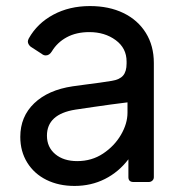

<svg xmlns="http://www.w3.org/2000/svg" viewBox="-20 -601 605 634"><path d="M226 13Q174 13 133.5 -7Q93 -27 70 -64Q47 -101 47 -149Q47 -216 93 -260Q139 -304 220 -316Q241 -319 264 -322Q287 -325 309.5 -328Q332 -331 349 -334Q375 -338 386.5 -351.5Q398 -365 398 -391V-398Q398 -442 362 -468.5Q326 -495 275 -495Q232 -495 200.5 -478Q169 -461 151 -431Q143 -418 131 -418Q124 -418 118 -423L81 -447Q72 -455 72 -464Q72 -468 75 -474Q103 -524 156 -552.5Q209 -581 277 -581Q340 -581 387.5 -558Q435 -535 461.5 -492.5Q488 -450 488 -393V-16Q488 -9 483 -4.5Q478 0 471 0H421Q404 0 404 -16V-75Q372 -33 326.5 -10Q281 13 226 13ZM235 -69Q283 -69 320.5 -94Q358 -119 379.5 -156Q401 -193 401 -229V-263Q374 -260 346.5 -256Q319 -252 290 -248Q261 -244 229 -239Q135 -224 135 -153Q135 -115 162.5 -92Q190 -69 235 -69Z"/></svg>

Font: Miriam Libre Medium
Style: Regular
Weight: 500
Version: Version 2.000